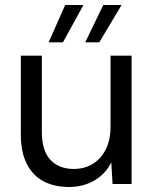

<svg xmlns="http://www.w3.org/2000/svg" viewBox="-20 -734 615 766"><path d="M255 12Q197 12 154 -10.5Q111 -33 87 -80Q63 -127 63 -198V-512H147V-207Q147 -133 181 -96.5Q215 -60 274 -60Q316 -60 349 -79.5Q382 -99 401.5 -137Q421 -175 421 -229V-512H505V0H429L424 -86Q401 -40 356.5 -14Q312 12 255 12ZM320 -565 392 -714H465L376 -565ZM174 -565 240 -714H313L231 -565Z"/></svg>

Font: DM Sans 12pt
Style: Regular
Weight: 400
Version: Version 4.004;gftools[0.9.30]